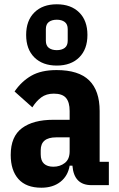

<svg xmlns="http://www.w3.org/2000/svg" viewBox="-20 -864 556 896"><path d="M407 0Q325 0 318 -91H305Q297 -43 262 -15.5Q227 12 173 12Q102 12 66 -28.5Q30 -69 30 -141Q30 -227 82.5 -266Q135 -305 229 -305H305V-346Q305 -387 288 -407Q271 -427 231 -427Q196 -427 172.5 -409.5Q149 -392 131 -363L48 -437Q80 -484 126 -510.5Q172 -537 244 -537Q347 -537 396 -489Q445 -441 445 -346V-109H488V0ZM229 -86Q260 -86 282.5 -103.5Q305 -121 305 -158V-223H242Q170 -223 170 -163V-144Q170 -114 185.5 -100Q201 -86 229 -86ZM245 -558Q179 -558 140.5 -596Q102 -634 102 -701Q102 -768 140.5 -806Q179 -844 245 -844Q311 -844 349.5 -806Q388 -768 388 -701Q388 -634 349.5 -596Q311 -558 245 -558ZM245 -630Q268 -630 282 -640.5Q296 -651 296 -674V-728Q296 -751 282 -761.5Q268 -772 245 -772Q222 -772 208 -761.5Q194 -751 194 -728V-674Q194 -651 208 -640.5Q222 -630 245 -630Z"/></svg>

Font: IBM Plex Sans Cond
Style: Bold
Weight: 700
Width: 3
Designer: Mike Abbink, Paul van der Laan, Pieter van Rosmalen
Foundry: Bold Monday
Version: Version 1.3